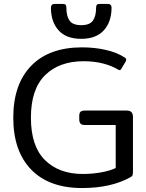

<svg xmlns="http://www.w3.org/2000/svg" viewBox="-20 -934 738 969"><path d="M237 -896Q237 -904 241.5 -909Q246 -914 253 -914H298Q308 -914 311.5 -909.5Q315 -905 315 -895Q315 -853 331 -830Q347 -807 390 -807Q433 -807 449 -830Q465 -853 465 -895Q465 -905 468.5 -909.5Q472 -914 482 -914H527Q534 -914 538.5 -909Q543 -904 543 -896Q543 -824 504 -781Q465 -738 390 -738Q314 -738 275.5 -781Q237 -824 237 -896ZM47 -340Q47 -509 137.5 -602Q228 -695 394 -695Q458 -695 514.5 -682Q571 -669 609 -644Q617 -639 617 -633Q617 -629 614 -623L593 -588Q589 -580 584 -580Q579 -580 574 -584Q544 -602 500 -613.5Q456 -625 402 -625Q279 -625 207.5 -554.5Q136 -484 136 -340Q136 -196 207 -126Q278 -56 398 -56Q445 -56 490 -64Q535 -72 564 -86V-303H409Q393 -303 386.5 -310Q380 -317 380 -332V-349Q380 -364 386.5 -370Q393 -376 409 -376H619Q636 -376 643.5 -368Q651 -360 651 -343V-69Q651 -56 649 -50Q647 -44 639 -40Q541 15 394 15Q228 15 137.5 -78Q47 -171 47 -340Z"/></svg>

Font: Mitr Light
Style: Regular
Weight: 300
Designer: Thanarat Vachiruckul
Foundry: Cadson Demak
Version: Version 1.002